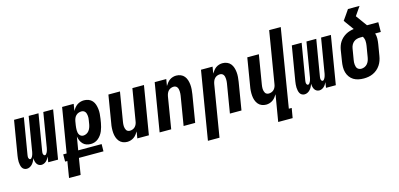

<svg xmlns="http://www.w3.org/2000/svg" viewBox="-79 -1261 4161 2003"><g transform="rotate(-15 2001.5 -260.0)"><path d="M67 8Q50 8 36.5 0Q23 -8 16 -21.5Q9 -35 6 -50.5Q3 -66 2 -82.5Q1 -99 3 -115.5Q5 -132 7 -148L69 -520H175L110 -131Q109 -123 108 -115Q107 -107 108.5 -100Q110 -93 114.5 -86.5Q119 -80 127 -80Q135 -80 141 -87.5Q147 -95 151 -102.5Q155 -110 157.5 -118Q160 -126 162 -134Q164 -142 165.5 -150Q167 -158 168 -166L227 -520H333L268 -131Q267 -123 266 -115Q265 -107 266.5 -100Q268 -93 272.5 -86.5Q277 -80 285 -80Q293 -80 299 -87.5Q305 -95 309 -102.5Q313 -110 315.5 -118Q318 -126 320 -134Q322 -142 323.5 -150Q325 -158 326 -166L385 -520H491L405 0H299L308 -59Q302 -46 294 -34Q286 -22 275.5 -12.5Q265 -3 251.5 2.5Q238 8 225 8Q209 8 195.5 0Q182 -8 174.5 -21Q167 -34 163.5 -49.5Q160 -65 160 -81Q154 -65 146.5 -50Q139 -35 127 -21.5Q115 -8 99 0Q83 8 67 8Z M466 215 495 39H471V-39H508L588 -520H713L701 -446Q711 -464 723.5 -479.5Q736 -495 752 -506Q768 -517 787 -522.5Q806 -528 825 -528Q851 -528 874.5 -519Q898 -510 914 -491.5Q930 -473 937.5 -449.5Q945 -426 948 -400.5Q951 -375 949 -349Q947 -323 943 -297L936 -254Q932 -233 926.5 -212Q921 -191 912.5 -170.5Q904 -150 890.5 -131Q877 -112 859.5 -97.5Q842 -83 821 -76Q800 -69 779 -69Q754 -69 732 -76.5Q710 -84 694.5 -100.5Q679 -117 670 -138Q661 -159 657 -182L633 -39H886L885 39H620L591 215ZM725 -174Q742 -174 758.5 -182Q775 -190 786.5 -204.5Q798 -219 804.5 -236.5Q811 -254 814 -271L821 -314Q823 -326 824 -338Q825 -350 823.5 -361.5Q822 -373 819 -384.5Q816 -396 809.5 -404.5Q803 -413 793 -418Q783 -423 770 -423Q755 -423 739 -417.5Q723 -412 711 -400Q699 -388 692.5 -372.5Q686 -357 683 -341L676 -298Q674 -285 673 -272Q672 -259 672 -246Q672 -233 674.5 -220.5Q677 -208 683.5 -197.5Q690 -187 700.5 -180.5Q711 -174 725 -174Z M1152 8Q1126 8 1103.5 -1.5Q1081 -11 1066 -29.5Q1051 -48 1043 -71.5Q1035 -95 1033 -120.5Q1031 -146 1032.5 -172Q1034 -198 1039 -223L1088 -520H1213L1161 -206Q1159 -195 1158 -183Q1157 -171 1157.5 -159.5Q1158 -148 1161 -137Q1164 -126 1169.5 -116.5Q1175 -107 1185.5 -102Q1196 -97 1208 -97Q1223 -97 1238.5 -103Q1254 -109 1265 -121Q1276 -133 1282 -148Q1288 -163 1290 -179L1347 -520H1472L1386 0H1261L1273 -72Q1263 -56 1251 -40.5Q1239 -25 1223 -14Q1207 -3 1188.5 2.5Q1170 8 1152 8Z M1502 0 1588 -520H1713L1701 -448Q1711 -464 1723 -479.5Q1735 -495 1750.5 -506Q1766 -517 1784.5 -522.5Q1803 -528 1821 -528Q1847 -528 1870 -518.5Q1893 -509 1908 -490.5Q1923 -472 1930.5 -448.5Q1938 -425 1940.5 -399.5Q1943 -374 1941 -348Q1939 -322 1935 -297L1886 0H1761L1813 -314Q1815 -325 1815.5 -337Q1816 -349 1815.5 -360.5Q1815 -372 1812.5 -383Q1810 -394 1804 -403.5Q1798 -413 1788 -418Q1778 -423 1766 -423Q1751 -423 1735.5 -417Q1720 -411 1709 -399Q1698 -387 1692 -372Q1686 -357 1683 -341L1627 0Z M1966 215 2088 -520H2213L2201 -448Q2211 -464 2223 -479.5Q2235 -495 2250.5 -506Q2266 -517 2284.5 -522.5Q2303 -528 2321 -528Q2347 -528 2370 -518.5Q2393 -509 2408 -490.5Q2423 -472 2430.5 -448.5Q2438 -425 2440.5 -399.5Q2443 -374 2441 -348Q2439 -322 2435 -297L2386 0H2261L2313 -314Q2315 -325 2315.5 -337Q2316 -349 2315.5 -360.5Q2315 -372 2312.5 -383Q2310 -394 2304 -403.5Q2298 -413 2288 -418Q2278 -423 2266 -423Q2251 -423 2235.5 -417Q2220 -411 2209 -399Q2198 -387 2192 -372Q2186 -357 2183 -341L2091 215Z M2725 215 2773 -72Q2763 -56 2751 -40.5Q2739 -25 2723 -14Q2707 -3 2688.5 2.5Q2670 8 2652 8Q2626 8 2603.5 -1.5Q2581 -11 2566 -29.5Q2551 -48 2543 -71.5Q2535 -95 2533 -120.5Q2531 -146 2532.5 -172Q2534 -198 2539 -223L2588 -520H2713L2661 -206Q2659 -195 2658 -183Q2657 -171 2657.5 -159.5Q2658 -148 2661 -137Q2664 -126 2669.5 -116.5Q2675 -107 2685.5 -102Q2696 -97 2708 -97Q2723 -97 2738.5 -103Q2754 -109 2765 -121Q2776 -133 2782 -148Q2788 -163 2790 -179L2882 -735H3007L2868 110H2899L2881 215Z M3067 8Q3050 8 3036.5 0Q3023 -8 3016 -21.5Q3009 -35 3006 -50.5Q3003 -66 3002 -82.5Q3001 -99 3003 -115.5Q3005 -132 3007 -148L3069 -520H3175L3110 -131Q3109 -123 3108 -115Q3107 -107 3108.5 -100Q3110 -93 3114.5 -86.5Q3119 -80 3127 -80Q3135 -80 3141 -87.5Q3147 -95 3151 -102.5Q3155 -110 3157.5 -118Q3160 -126 3162 -134Q3164 -142 3165.5 -150Q3167 -158 3168 -166L3227 -520H3333L3268 -131Q3267 -123 3266 -115Q3265 -107 3266.5 -100Q3268 -93 3272.5 -86.5Q3277 -80 3285 -80Q3293 -80 3299 -87.5Q3305 -95 3309 -102.5Q3313 -110 3315.5 -118Q3318 -126 3320 -134Q3322 -142 3323.5 -150Q3325 -158 3326 -166L3385 -520H3491L3405 0H3299L3308 -59Q3302 -46 3294 -34Q3286 -22 3275.5 -12.5Q3265 -3 3251.5 2.5Q3238 8 3225 8Q3209 8 3195.5 0Q3182 -8 3174.5 -21Q3167 -34 3163.5 -49.5Q3160 -65 3160 -81Q3154 -65 3146.5 -50Q3139 -35 3127 -21.5Q3115 -8 3099 0Q3083 8 3067 8Z M3707 8Q3677 8 3648.5 2Q3620 -4 3596.5 -18.5Q3573 -33 3556.5 -56Q3540 -79 3532.5 -106.5Q3525 -134 3525.5 -164Q3526 -194 3531 -223L3550 -343Q3554 -365 3561.5 -386.5Q3569 -408 3582 -427.5Q3595 -447 3612.5 -463Q3630 -479 3650.5 -490.5Q3671 -502 3693 -508.5Q3715 -515 3737 -518L3658 -627Q3677 -654 3696 -681Q3715 -708 3733 -735H3858L3793 -641L3881 -520H4003L4002 -415H3941Q3950 -388 3949 -357.5Q3948 -327 3943 -297L3923 -177Q3919 -152 3910.5 -127.5Q3902 -103 3887 -80.5Q3872 -58 3851.5 -40.5Q3831 -23 3807 -12Q3783 -1 3757.5 3.5Q3732 8 3707 8ZM3708 -97Q3725 -97 3742.5 -104.5Q3760 -112 3772.5 -126.5Q3785 -141 3791.5 -158.5Q3798 -176 3801 -194L3821 -314Q3823 -327 3824 -340.5Q3825 -354 3824 -367Q3823 -380 3819 -392Q3815 -404 3809 -415H3779Q3761 -415 3742.5 -410Q3724 -405 3709 -392.5Q3694 -380 3685 -362.5Q3676 -345 3673 -326L3653 -206Q3651 -194 3650 -181.5Q3649 -169 3650.5 -157.5Q3652 -146 3655 -134.5Q3658 -123 3665.5 -114.5Q3673 -106 3684 -101.5Q3695 -97 3708 -97Z"/></g></svg>

Font: Iosevka Term Curly Extrabold
Style: Italic
Weight: 800
Italic angle: -9°
Designer: Belleve Invis
Foundry: Belleve Invis
Version: Version 32.3.0